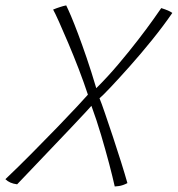

<svg xmlns="http://www.w3.org/2000/svg" viewBox="-36 -684 659 712"><path d="M290 -333Q275 -378.5 255.8 -428.5Q236.5 -478.5 217.2 -524Q198 -569.5 183 -602.8Q168 -636 161 -648.5Q168 -651.5 174.5 -653.8Q181 -656 187 -658Q193 -660 198.5 -661.5Q204 -663 209.5 -664Q216.5 -650 227.8 -623.5Q239 -597 253.5 -558.5Q268 -520 285.2 -469.8Q302.5 -419.5 321 -357Q362.5 -398 402.2 -445Q442 -492 475.8 -535.8Q509.5 -579.5 532.2 -611.5Q555 -643.5 562 -654Q569 -652 576.8 -649Q584.5 -646 591.5 -642.8Q598.5 -639.5 603 -636Q570 -588 528.2 -536.2Q486.5 -484.5 445.5 -438.5Q404.5 -392.5 374 -360.2Q343.5 -328 333 -319.5Q340 -303 353.2 -264.2Q366.5 -225.5 382.5 -177.5Q398.5 -129.5 413 -83.2Q427.5 -37 436.5 -5Q428 -0.5 420 2.2Q412 5 404.2 6Q396.5 7 389.5 7.5Q382 -26.5 368.8 -76.8Q355.5 -127 338.8 -183.5Q322 -240 303 -291.5Q300.5 -288.5 280.2 -266.5Q260 -244.5 229.2 -212.2Q198.5 -180 164.5 -144.2Q130.5 -108.5 100 -76.5Q69.5 -44.5 49.5 -23.5Q29.5 -2.5 27.5 -0.5Q-0.5 -4 -16 -19.5Q34 -67 84.2 -117.8Q134.5 -168.5 178 -213.5Q221.5 -258.5 251.2 -290.5Q281 -322.5 290 -333Z"/></svg>

Font: Grandstander Thin
Style: Italic
Weight: 100
Italic angle: -15°
Designer: Tyler Finck
Foundry: Etcetera Type Co
Version: Version 1.200